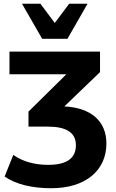

<svg xmlns="http://www.w3.org/2000/svg" viewBox="-20 -816 620 1030"><path d="M254.9 193.8C438 193.8 550.8 99.1 550.8 -45.9C550.8 -167 467.3 -238.3 325.2 -245.1L516.6 -429.2V-539.1H30.8V-417.5H335.9L132.8 -217.3V-136.7H236.8C336.9 -136.7 387.2 -104 387.2 -37.1C387.2 33.2 338.4 68.4 237.8 68.4C165 68.4 100.6 49.8 51.3 15.1L4.9 130.9C64 172.9 152.8 193.8 254.9 193.8ZM341.8 -607.9 449.7 -795.9H351.1L273.9 -692.9L196.8 -795.9H98.1L206.1 -607.9Z"/></svg>

Font: Winston ExtraBold
Style: Regular
Weight: 800
Designer: Vernon Adams, Kim Jin-seong, David Berlow, Cristiano Sobral
Foundry: The Winston Project Authors
Version: Version 3.004